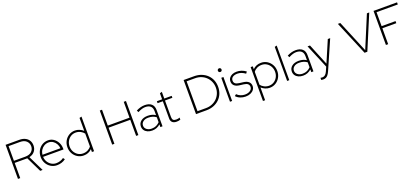

<svg xmlns="http://www.w3.org/2000/svg" viewBox="62 -2103 8025 3706"><g transform="rotate(-20 4075.0 -249.5)"><path d="M83 0V-700H365Q436 -700 485.5 -674.5Q535 -649 560.5 -605.5Q586 -562 586 -506Q586 -438 547 -387Q508 -336 434 -319L589 0H539L388 -312H129V0ZM129 -355H362Q448 -355 493.5 -398.5Q539 -442 539 -506Q539 -571 493.5 -614Q448 -657 362 -657H129Z M884 10Q816 10 760 -24Q704 -58 671.5 -116Q639 -174 639 -246Q639 -318 670.5 -376Q702 -434 757 -468Q812 -502 880 -502Q944 -502 994 -468Q1044 -434 1073.5 -377.5Q1103 -321 1103 -252V-234H684Q687 -177 714 -131.5Q741 -86 785.5 -59Q830 -32 884 -32Q926 -32 967 -45.5Q1008 -59 1037 -82L1063 -47Q1023 -18 978 -4Q933 10 884 10ZM686 -276H1056Q1051 -327 1027 -368.5Q1003 -410 965 -435Q927 -460 879 -460Q828 -460 786.5 -436Q745 -412 718.5 -370.5Q692 -329 686 -276Z M1433 10Q1365 10 1309 -24Q1253 -58 1220.5 -116Q1188 -174 1188 -246Q1188 -318 1220.5 -376Q1253 -434 1309 -468Q1365 -502 1433 -502Q1480 -502 1524 -483.5Q1568 -465 1602 -434V-700L1646 -711V0H1602V-59Q1535 10 1433 10ZM1433 -32Q1488 -32 1532.5 -54.5Q1577 -77 1602 -114V-378Q1576 -413 1531 -436.5Q1486 -460 1433 -460Q1377 -460 1331.5 -431.5Q1286 -403 1259.5 -354.5Q1233 -306 1233 -246Q1233 -186 1259.5 -137.5Q1286 -89 1331.5 -60.5Q1377 -32 1433 -32Z M2018 0V-700H2064V-374H2510V-700H2556V0H2510V-331H2064V0Z M2840 10Q2786 10 2745 -8.5Q2704 -27 2681 -60.5Q2658 -94 2658 -138Q2658 -206 2711 -247.5Q2764 -289 2852 -289Q2940 -289 3008 -246V-328Q3008 -396 2971 -429.5Q2934 -463 2865 -463Q2831 -463 2794 -452Q2757 -441 2709 -416L2690 -455Q2737 -479 2780 -490.5Q2823 -502 2866 -502Q2955 -502 3003.5 -459.5Q3052 -417 3052 -336V0H3008V-55Q2974 -24 2932 -7Q2890 10 2840 10ZM2702 -139Q2702 -91 2742 -60Q2782 -29 2843 -29Q2896 -29 2936 -47.5Q2976 -66 3008 -100V-202Q2975 -227 2936 -239Q2897 -251 2847 -251Q2782 -251 2742 -220Q2702 -189 2702 -139Z M3339 10Q3283 10 3253 -18Q3223 -46 3223 -96V-452H3115V-492H3223V-616L3267 -630V-492H3419V-452H3267V-111Q3267 -69 3285.5 -50.5Q3304 -32 3347 -32Q3370 -32 3386 -35.5Q3402 -39 3419 -46V-3Q3400 4 3380 7Q3360 10 3339 10Z M3786 -43H3960Q4027 -43 4084.5 -66Q4142 -89 4184.5 -130.5Q4227 -172 4251 -228Q4275 -284 4275 -350Q4275 -416 4251 -472Q4227 -528 4184.5 -569.5Q4142 -611 4084.5 -634Q4027 -657 3960 -657H3786ZM3740 0V-700H3954Q4037 -700 4104.5 -673.5Q4172 -647 4221 -600Q4270 -553 4296 -489Q4322 -425 4322 -350Q4322 -275 4296 -211Q4270 -147 4221 -100Q4172 -53 4104.5 -26.5Q4037 0 3954 0Z M4438 0V-492H4482V0ZM4460 -603Q4444 -603 4433 -614Q4422 -625 4422 -641Q4422 -657 4433 -668Q4444 -679 4460 -679Q4477 -679 4487.5 -668Q4498 -657 4498 -641Q4498 -625 4487.5 -614Q4477 -603 4460 -603Z M4758 10Q4701 10 4649.5 -10.5Q4598 -31 4563 -70L4597 -98Q4627 -67 4669.5 -49Q4712 -31 4758 -31Q4826 -31 4867.5 -60.5Q4909 -90 4909 -137Q4909 -172 4884 -195Q4859 -218 4803 -225L4722 -235Q4652 -243 4615.5 -276Q4579 -309 4579 -364Q4579 -405 4601 -436Q4623 -467 4662.5 -484.5Q4702 -502 4754 -502Q4804 -502 4850 -487Q4896 -472 4943 -438L4917 -402Q4875 -432 4836.5 -446.5Q4798 -461 4755 -461Q4697 -461 4660 -436.5Q4623 -412 4623 -364Q4623 -328 4647.5 -306Q4672 -284 4727 -277L4807 -267Q4881 -258 4917 -224Q4953 -190 4953 -137Q4953 -95 4928 -61.5Q4903 -28 4859.5 -9Q4816 10 4758 10Z M5041 204V-492H5085V-433Q5152 -502 5254 -502Q5323 -503 5378.5 -468.5Q5434 -434 5466.5 -376Q5499 -318 5499 -246Q5499 -175 5466.5 -116.5Q5434 -58 5378.5 -24Q5323 10 5254 10Q5207 10 5163.5 -8.5Q5120 -27 5085 -58V204ZM5254 -32Q5310 -32 5355.5 -60.5Q5401 -89 5427.5 -137.5Q5454 -186 5454 -246Q5454 -306 5427.5 -354.5Q5401 -403 5355.5 -431.5Q5310 -460 5254 -460Q5199 -460 5154.5 -437.5Q5110 -415 5085 -378V-114Q5111 -79 5156 -55.5Q5201 -32 5254 -32Z M5612 0V-700L5656 -711V0Z M5940 10Q5886 10 5845 -8.5Q5804 -27 5781 -60.5Q5758 -94 5758 -138Q5758 -206 5811 -247.5Q5864 -289 5952 -289Q6040 -289 6108 -246V-328Q6108 -396 6071 -429.5Q6034 -463 5965 -463Q5931 -463 5894 -452Q5857 -441 5809 -416L5790 -455Q5837 -479 5880 -490.5Q5923 -502 5966 -502Q6055 -502 6103.5 -459.5Q6152 -417 6152 -336V0H6108V-55Q6074 -24 6032 -7Q5990 10 5940 10ZM5802 -139Q5802 -91 5842 -60Q5882 -29 5943 -29Q5996 -29 6036 -47.5Q6076 -66 6108 -100V-202Q6075 -227 6036 -239Q5997 -251 5947 -251Q5882 -251 5842 -220Q5802 -189 5802 -139Z M6278 212Q6267 212 6256 210.5Q6245 209 6237 208V164Q6253 168 6276 168Q6339 168 6375 88L6415 -2L6210 -492H6260L6439 -55L6626 -492H6675L6419 92Q6400 135 6379.5 161.5Q6359 188 6334.5 200Q6310 212 6278 212Z M7202 0 6908 -700H6958L7231 -43L7505 -700H7553L7259 0Z M7641 0V-700H8124V-657H7687V-370H7973V-327H7687V0Z"/></g></svg>

Font: Red Hat Display VF
Style: Regular
Weight: 300
Designer: Pentagram, MCKL
Foundry: Pentagram, MCKL
Version: Version 1.023